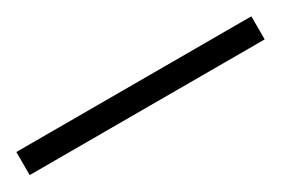

<svg xmlns="http://www.w3.org/2000/svg" viewBox="-10 -46 465 317"><g transform="rotate(-30 222.0 112.0)"><path d="M446 134H-2V90H446Z"/></g></svg>

Font: Noto Sans Sinhala Light
Style: Regular
Weight: 300
Designer: Jelle Bosma - Monotype Design Team
Foundry: Monotype Imaging Inc.
Version: Version 2.006; ttfautohint (v1.8.4.7-5d5b)